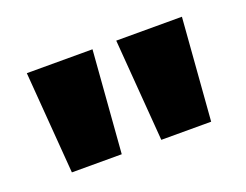

<svg xmlns="http://www.w3.org/2000/svg" viewBox="-55 -813 585 456"><g transform="rotate(-20 237.0 -585.0)"><path d="M207 -714H41L61 -456H187ZM433 -714H267L287 -456H413Z"/></g></svg>

Font: Noto Sans Bengali ExtraCondensed ExtraBold
Style: Regular
Weight: 800
Width: 2
Designer: Joana Ranito - Universal Thirst; Jelle Bosma - Monotype Design Team
Foundry: Universal Thirst ehf.
Version: Version 3.000